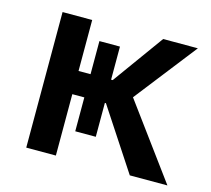

<svg xmlns="http://www.w3.org/2000/svg" viewBox="-80 -602 762 695"><g transform="rotate(15 301.0 -254.0)"><path d="M306 -230V-103H229V-230H184V0H73V-508H184V-317H229V-441H306V-317H312L450 -508H580L399 -276L602 0H461L310 -230Z"/></g></svg>

Font: CST
Style: Medium
Weight: 500
Version: Version 1.00